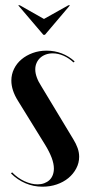

<svg xmlns="http://www.w3.org/2000/svg" viewBox="-20 -695 328 724"><path d="M261.5 -463.5Q239.8 -483.2 212.9 -493.6Q186 -504 155.5 -504Q127.5 -504 103.2 -495.1Q79 -486.2 61 -471.1Q43 -456 32.9 -435.2Q22.8 -414.5 22.8 -391.2Q22.8 -373 29 -353.9Q35.2 -334.8 47.8 -314.8L150.5 -148.5Q166.5 -122.2 174.9 -99.9Q183.2 -77.5 183.2 -59.5Q183.2 -46 178.9 -34.8Q174.5 -23.5 166.5 -16Q158.5 -8.5 146.9 -4.1Q135.2 0.2 121.8 0.2Q98 0.2 72.1 -11.8Q46.2 -23.8 25.5 -45.2L21.5 -41Q45.5 -17 75.9 -4Q106.2 9 140.2 9Q169 9 194.1 0.4Q219.2 -8.2 237.9 -23.6Q256.5 -39 267.5 -59.8Q278.5 -80.5 278.5 -104Q278.5 -120 272.8 -136.4Q267 -152.8 256.5 -169.8L136 -369.5Q124.5 -387.2 118.8 -403.1Q113 -419 113 -433.2Q113 -446.5 117.9 -457.6Q122.8 -468.8 131.6 -476.9Q140.5 -485 152.5 -489.4Q164.5 -493.8 179.2 -493.8Q199 -493.8 219.4 -484.9Q239.8 -476 257.2 -459.5ZM48.5 -675.2 143.5 -563.8H149.5L244 -675.2H238L145.8 -623.5L54.5 -675.2Z"/></svg>

Font: Moniqa Black
Style: Regular
Weight: 900
Designer: Rajesh Rajput
Foundry: Rajesh Rajput
Version: Version 1.000